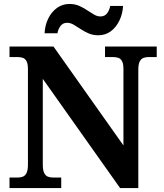

<svg xmlns="http://www.w3.org/2000/svg" viewBox="-20 -949 828 969"><path d="M28 0V-53H70Q84 -53 95.5 -57.5Q107 -62 114 -76Q121 -90 121 -118V-600Q121 -627 114 -640Q107 -653 95.5 -657Q84 -661 70 -661H28V-714H250L603 -215V-600Q603 -627 596 -640Q589 -653 577.5 -657Q566 -661 552 -661H510V-714H771V-661H729Q715 -661 703.5 -656.5Q692 -652 685 -638.5Q678 -625 678 -596V0H586L196 -551V-118Q196 -90 203 -76Q210 -62 221.5 -57.5Q233 -53 247 -53H289V0ZM476 -771Q449 -771 427 -780.5Q405 -790 386.5 -802.5Q368 -815 351.5 -824.5Q335 -834 319 -834Q297 -834 285 -817.5Q273 -801 270 -781H205Q207 -822 223.5 -855.5Q240 -889 267.5 -909Q295 -929 331 -929Q358 -929 379.5 -919.5Q401 -910 419.5 -897.5Q438 -885 454.5 -875.5Q471 -866 487 -866Q509 -866 521 -882.5Q533 -899 536 -919H601Q599 -879 582.5 -845Q566 -811 539 -791Q512 -771 476 -771Z"/></svg>

Font: Noto Serif Tamil
Style: Bold
Weight: 700
Designer: Indian Type Foundry, Tom Grace, and the Monotype Design Team
Foundry: Monotype Imaging Inc.
Version: Version 2.003